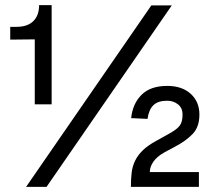

<svg xmlns="http://www.w3.org/2000/svg" viewBox="-20 -731 840 751"><path d="M116 -323V-577L20 -576V-626H44Q88 -626 110.5 -648.5Q133 -671 133 -711H182V-323ZM82 0 572 -710H652L162 0ZM492 0Q492 -31 495 -56Q498 -81 508.5 -102.5Q519 -124 538.5 -143Q558 -162 591 -180L643 -209Q672 -225 683 -239.5Q694 -254 694 -283Q694 -309 676 -323Q658 -337 634 -337Q598 -337 580 -319.5Q562 -302 557 -266L493 -269Q499 -326 534 -360.5Q569 -395 634 -395Q692 -395 726 -364Q760 -333 760 -283Q760 -235 734 -207.5Q708 -180 664 -157L623 -135Q593 -118 579.5 -98Q566 -78 566 -58H758V0Z"/></svg>

Font: Geist
Style: Regular
Weight: 400
Designer: Basement.studio, Andrés Briganti, Mateo Zaragoza
Foundry: Basement.studio, Vercel, Andrés Briganti, Guido Ferreyra, Mateo Zaragoza
Version: Version 1.401